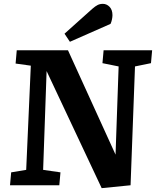

<svg xmlns="http://www.w3.org/2000/svg" viewBox="-20 -962 810 997"><path d="M580 -159 596 -617 512 -634 518 -701H770L764 -634L681 -617L658 0L508 15L222 -593L204 -80L294 -67L288 0H32L38 -67L116 -80L140 -621L61 -632L67 -701H333ZM459 -916Q475 -930 487 -936Q499 -942 514 -942Q534 -942 549 -926.5Q564 -911 564 -883Q564 -874 561.5 -861.5Q559 -849 554 -838L343 -745L315 -787Z"/></svg>

Font: Literata
Style: Bold Italic
Weight: 700
Italic angle: -2°
Designer: Latin by Veronika Burian and Jose Scaglione. Greek by Irene Vlachou. Cyrillic by Vera Evstafieva
Foundry: TypeTogether
Version: Version 3.103;gftools[0.9.29]